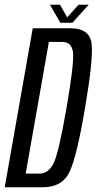

<svg xmlns="http://www.w3.org/2000/svg" viewBox="-49 -795 410 815"><path d="M-29 0 90 -675H249Q334 -675 340.2 -606.5Q346.5 -538 312 -337.5Q278 -135 247.2 -67.5Q216.5 0 131.5 0ZM60 -58H117.5Q156.5 -58 178.2 -101.2Q200 -144.5 233.5 -337.5Q266.5 -529 260.8 -573Q255 -617 216 -617H158.5ZM207 -698.5 163 -775H206L236 -721L284.5 -775H327.5L258.5 -698.5Z"/></svg>

Font: Anybody Condensed Regular
Style: Italic
Weight: 400
Width: 3
Italic angle: -10°
Designer: Tyler Finck
Foundry: Etcetera Type Company
Version: Version 1.010; ttfautohint (v1.8.3) -l 8 -r 50 -G 200 -x 14 